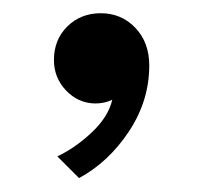

<svg xmlns="http://www.w3.org/2000/svg" viewBox="-20 -140 315 283"><path d="M128.5 -120.5Q159 -120.5 179.5 -99Q200 -77.5 200 -43.5Q200 8.5 170 53.8Q140 99 96.5 122.5L64.5 90.5Q91 78 115.2 55.2Q139.5 32.5 145.5 7Q134.5 12.5 120 12.5Q95 12 77.2 -6.8Q59.5 -25.5 59.5 -51.5Q59.5 -81.5 79.2 -101Q99 -120.5 128.5 -120.5Z"/></svg>

Font: League Spartan
Style: Regular
Weight: 350
Foundry: The League of Moveable Type
Version: Version 2.002